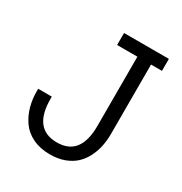

<svg xmlns="http://www.w3.org/2000/svg" viewBox="-157 -769 845 893"><g transform="rotate(30 265.0 -323.0)"><path d="M252.9 -589.4V-653.8H493.7V-589.4H435.1V-217.3Q435.1 -182.6 428.7 -151.1Q422.4 -119.6 407.5 -90.1Q392.6 -60.5 370.1 -39.3Q347.7 -18.1 313.5 -5.1Q279.3 7.8 236.3 7.8Q183.1 7.8 143.3 -11.5Q103.5 -30.8 80.8 -63.5Q58.1 -96.2 47.4 -134.8Q36.6 -173.3 36.6 -217.3V-229.5H109.9V-217.3Q109.9 -56.6 236.3 -56.6Q361.8 -56.6 361.8 -217.3V-589.4Z"/></g></svg>

Font: AzarMehrMonospaced
Style: SerifBold
Weight: 1
Designer: Amin Abedi
Version: Version 1.00